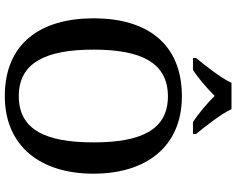

<svg xmlns="http://www.w3.org/2000/svg" viewBox="-112 -859 981 797"><g transform="rotate(90 378.5 -460.5)"><path d="M221 -784V-771H270C305 -793 348 -831 378 -861C408 -831 452 -793 487 -771H536V-784C505 -822 454 -886 433 -931H324C303 -886 252 -822 221 -784ZM379 10C586 10 701 -137 701 -358C701 -580 586 -725 380 -725C161 -725 56 -580 56 -359C56 -137 161 10 379 10ZM379 -48C239 -48 186 -162 186 -358C186 -554 239 -667 380 -667C520 -667 571 -554 571 -358C571 -162 520 -48 379 -48Z"/></g></svg>

Font: Noto Naskh Arabic UI Medium
Style: Regular
Weight: 500
Designer: Monotype Design Team, David Williams, Mohamad Dakak and Nizar Qandah
Foundry: Monotype Imaging Inc.
Version: Version 2.014